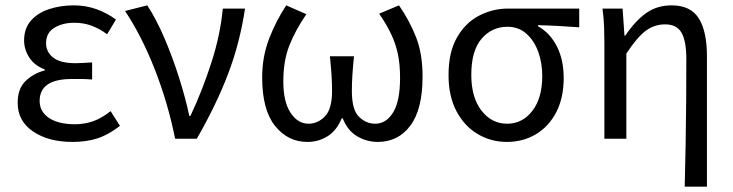

<svg xmlns="http://www.w3.org/2000/svg" viewBox="-20 -518 2736 717"><path d="M251 12Q161 12 103.5 -27Q46 -66 46 -134Q46 -187 75.5 -215.5Q105 -244 147 -255V-259Q109 -273 89.5 -303Q70 -333 70 -367Q70 -412 95.5 -441Q121 -470 163.5 -484Q206 -498 256 -498Q300 -498 339.5 -484Q379 -470 413 -445L380 -390Q352 -411 322 -422Q292 -433 258 -433Q213 -433 182.5 -414Q152 -395 152 -357Q152 -324 178.5 -303Q205 -282 263 -282Q277 -282 291 -283Q305 -284 324 -285V-221Q302 -223 284 -223Q266 -223 248 -223Q128 -223 128 -141Q128 -101 163 -77.5Q198 -54 260 -54Q295 -54 327 -65Q359 -76 393 -103L428 -48Q384 -14 343 -1Q302 12 251 12Z M634 0Q607 -134 558 -259Q509 -384 447 -477L530 -498Q564 -446 594.5 -374.5Q625 -303 649 -227Q673 -151 687 -85H691Q735 -178 769 -283Q803 -388 812 -486H895Q876 -359 832.5 -244Q789 -129 715 0Z M1128 12Q1055 12 1007 -48Q959 -108 959 -229Q959 -306 985 -373.5Q1011 -441 1049 -498L1124 -465Q1083 -405 1060.5 -348Q1038 -291 1038 -214Q1038 -138 1065 -97Q1092 -56 1132 -56Q1167 -56 1193.5 -83.5Q1220 -111 1220 -178Q1220 -208 1218 -238.5Q1216 -269 1212 -308H1302Q1298 -269 1296 -238.5Q1294 -208 1294 -178Q1294 -108 1320.5 -82Q1347 -56 1381 -56Q1422 -56 1448 -98Q1474 -140 1474 -227Q1474 -277 1466 -315.5Q1458 -354 1441 -390Q1424 -426 1396 -467L1470 -498Q1510 -440 1534 -378.5Q1558 -317 1558 -232Q1558 -110 1512.5 -49Q1467 12 1391 12Q1350 12 1314 -9Q1278 -30 1260 -76H1256Q1237 -30 1203 -9Q1169 12 1128 12Z M1873 12Q1814 12 1764.5 -17Q1715 -46 1685 -102Q1655 -158 1655 -238Q1655 -323 1686.5 -378Q1718 -433 1769 -459.5Q1820 -486 1877 -486H2143V-416Q2102 -419 2066 -421Q2030 -423 1989 -424V-420Q2034 -395 2059.5 -345Q2085 -295 2085 -227Q2085 -152 2057 -98.5Q2029 -45 1981 -16.5Q1933 12 1873 12ZM1874 -56Q1931 -56 1968 -104Q2005 -152 2005 -234Q2005 -283 1990 -324.5Q1975 -366 1946 -392Q1917 -418 1875 -418Q1817 -418 1778.5 -373.5Q1740 -329 1740 -238Q1740 -154 1778 -105Q1816 -56 1874 -56Z M2537 179Q2539 99 2540.5 16Q2542 -67 2542.5 -147Q2543 -227 2543 -297Q2543 -365 2525 -396Q2507 -427 2464 -427Q2424 -427 2392 -403.5Q2360 -380 2319 -318V0H2237V-353Q2237 -382 2236 -415Q2235 -448 2230 -486H2305L2312 -385H2315Q2353 -441 2393.5 -469.5Q2434 -498 2488 -498Q2559 -498 2589.5 -449.5Q2620 -401 2620 -308V179Z"/></svg>

Font: .
Style: 
Weight: 400
Designer: Paul D. Hunt, Dalton Maag
Foundry: Dalton Maag Ltd
Version: Version 1.200